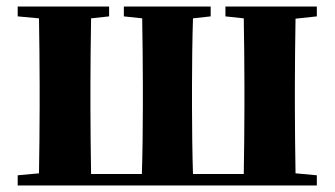

<svg xmlns="http://www.w3.org/2000/svg" viewBox="-20 -566 1021 586"><path d="M947 -516V-546H668V-516L724 -510C725 -451 726 -364 726 -308V-238C726 -181 725 -93 724 -35H569C567 -93 566 -181 566 -238V-308C566 -364 567 -451 569 -510L623 -516V-546H358V-516L414 -510C415 -452 416 -365 416 -308V-238C416 -181 415 -93 413 -35H258C257 -93 256 -181 256 -238V-308C256 -364 257 -451 258 -510L313 -516V-546H34V-516L99 -510C100 -451 101 -364 101 -308V-238C101 -182 100 -95 99 -37L34 -31V0H947V-31L882 -37C881 -95 880 -182 880 -238V-308C880 -364 881 -451 882 -509Z"/></svg>

Font: Noto Serif KR Black
Style: Regular
Weight: 900
Version: Version 1.001;PS 1.001;hotconv 16.6.54;makeotf.lib2.5.65590